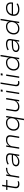

<svg xmlns="http://www.w3.org/2000/svg" viewBox="3146 -3892 925 7258"><g transform="rotate(-90 3609.0 -262.5)"><path d="M272 8Q219 8 183 -11.5Q147 -31 132 -68.5Q117 -106 125 -159L170 -446H56L63 -492H178L202 -643H254L230 -492H440L432 -446H223L179 -168Q168 -100 195.5 -70.5Q223 -41 284 -41Q311 -41 335.5 -45Q360 -49 386 -60L388 -16Q366 -3 334.5 2.5Q303 8 272 8Z M517 0 595 -492H645L629 -384H630Q665 -440 726.5 -468Q788 -496 858 -499L896 -501L891 -452L827 -447Q772 -443 726.5 -421.5Q681 -400 652 -366Q623 -332 616 -291L569 0Z M1123 8Q1063 8 1021.5 -12Q980 -32 961.5 -67Q943 -102 952 -147Q963 -197 1002 -226.5Q1041 -256 1112.5 -268Q1184 -280 1291 -280H1398L1390 -234H1280Q1186 -234 1128 -226Q1070 -218 1041 -197Q1012 -176 1005 -139Q996 -93 1031.5 -66.5Q1067 -40 1133 -40Q1191 -40 1243 -63.5Q1295 -87 1330 -125.5Q1365 -164 1372 -207L1390 -317Q1401 -387 1363.5 -419.5Q1326 -452 1248 -452Q1196 -452 1143.5 -438Q1091 -424 1039 -394L1019 -439Q1053 -459 1092.5 -472.5Q1132 -486 1173 -493Q1214 -500 1252 -500Q1318 -500 1364 -482Q1410 -464 1431.5 -424.5Q1453 -385 1442 -320L1391 0H1342L1359 -113H1360Q1337 -82 1302.5 -54Q1268 -26 1223.5 -9Q1179 8 1123 8Z M1615 0 1693 -492H1743L1725 -380H1727Q1764 -440 1822.5 -470Q1881 -500 1951 -500Q2018 -500 2059.5 -477.5Q2101 -455 2117.5 -411.5Q2134 -368 2124 -305L2075 0H2023L2070 -300Q2078 -348 2068 -381.5Q2058 -415 2027.5 -433.5Q1997 -452 1942 -452Q1884 -452 1834 -427Q1784 -402 1751.5 -362.5Q1719 -323 1711 -278L1667 0Z M2695 180 2743 -115H2742Q2721 -73 2685.5 -45.5Q2650 -18 2607 -5Q2564 8 2516 8Q2436 8 2383 -27.5Q2330 -63 2309 -126.5Q2288 -190 2305 -273Q2321 -346 2364 -396.5Q2407 -447 2469 -473.5Q2531 -500 2602 -500Q2677 -500 2725 -467Q2773 -434 2787 -378L2805 -492H2855L2748 180ZM2524 -41Q2583 -41 2632.5 -64Q2682 -87 2716 -129.5Q2750 -172 2763 -233Q2783 -330 2738 -391Q2693 -452 2596 -452Q2537 -452 2487 -429.5Q2437 -407 2403.5 -364Q2370 -321 2356 -261Q2337 -163 2382 -102Q2427 -41 2524 -41Z M3204 8Q3139 8 3096 -14.5Q3053 -37 3036 -81Q3019 -125 3030 -187L3078 -492H3130L3083 -192Q3075 -146 3085 -112Q3095 -78 3126 -59.5Q3157 -41 3212 -41Q3269 -41 3318 -65.5Q3367 -90 3399 -130Q3431 -170 3437 -215L3481 -492H3534L3456 0H3406L3423 -113H3422Q3382 -52 3329.5 -22Q3277 8 3204 8Z M3770 -627 3780 -697H3855L3844 -627ZM3682 0 3759 -492H3812L3734 0Z M4100 8Q4035 8 4002.5 -31.5Q3970 -71 3980 -137L4070 -705H4122L4033 -148Q4029 -117 4037 -92.5Q4045 -68 4064 -54.5Q4083 -41 4113 -41Q4128 -41 4145 -43Q4162 -45 4178 -48L4168 0Q4152 3 4136 5.5Q4120 8 4100 8Z M4383 -627 4393 -697H4468L4457 -627ZM4295 0 4372 -492H4425L4347 0Z M4789 8Q4709 8 4656 -27.5Q4603 -63 4582 -126.5Q4561 -190 4578 -273Q4594 -346 4637 -396.5Q4680 -447 4742 -473.5Q4804 -500 4875 -500Q4949 -500 4997 -467.5Q5045 -435 5057 -380H5058L5110 -705H5162L5050 0H5000L5018 -117H5017Q4996 -74 4960 -46Q4924 -18 4880.5 -5Q4837 8 4789 8ZM4796 -41Q4856 -41 4905.5 -63.5Q4955 -86 4988.5 -129Q5022 -172 5036 -232Q5056 -329 5011 -390.5Q4966 -452 4870 -452Q4810 -452 4760.5 -429Q4711 -406 4677 -363Q4643 -320 4629 -259Q4609 -162 4654 -101.5Q4699 -41 4796 -41Z M5444 8Q5384 8 5342.5 -12Q5301 -32 5282.5 -67Q5264 -102 5273 -147Q5284 -197 5323 -226.5Q5362 -256 5433.5 -268Q5505 -280 5612 -280H5719L5711 -234H5601Q5507 -234 5449 -226Q5391 -218 5362 -197Q5333 -176 5326 -139Q5317 -93 5352.5 -66.5Q5388 -40 5454 -40Q5512 -40 5564 -63.5Q5616 -87 5651 -125.5Q5686 -164 5693 -207L5711 -317Q5722 -387 5684.5 -419.5Q5647 -452 5569 -452Q5517 -452 5464.5 -438Q5412 -424 5360 -394L5340 -439Q5374 -459 5413.5 -472.5Q5453 -486 5494 -493Q5535 -500 5573 -500Q5639 -500 5685 -482Q5731 -464 5752.5 -424.5Q5774 -385 5763 -320L5712 0H5663L5680 -113H5681Q5658 -82 5623.5 -54Q5589 -26 5544.5 -9Q5500 8 5444 8Z M6153 8Q6073 8 6020 -27.5Q5967 -63 5946 -126.5Q5925 -190 5942 -273Q5958 -346 6001 -396.5Q6044 -447 6106 -473.5Q6168 -500 6239 -500Q6313 -500 6361 -467.5Q6409 -435 6421 -380H6422L6474 -705H6526L6414 0H6364L6382 -117H6381Q6360 -74 6324 -46Q6288 -18 6244.5 -5Q6201 8 6153 8ZM6160 -41Q6220 -41 6269.5 -63.5Q6319 -86 6352.5 -129Q6386 -172 6400 -232Q6420 -329 6375 -390.5Q6330 -452 6234 -452Q6174 -452 6124.5 -429Q6075 -406 6041 -363Q6007 -320 5993 -259Q5973 -162 6018 -101.5Q6063 -41 6160 -41Z M6881 8Q6793 8 6734 -25Q6675 -58 6651.5 -120.5Q6628 -183 6645 -271Q6660 -342 6701 -393.5Q6742 -445 6804 -472.5Q6866 -500 6943 -500Q7021 -500 7070 -471Q7119 -442 7137.5 -387Q7156 -332 7144 -253L7142 -234H6673L6681 -280H7126L7096 -257Q7107 -322 7091 -365.5Q7075 -409 7036 -431Q6997 -453 6938 -453Q6879 -453 6828 -429.5Q6777 -406 6742.5 -361.5Q6708 -317 6697 -256L6695 -245Q6684 -179 6704 -133.5Q6724 -88 6770.5 -64.5Q6817 -41 6885 -41Q6934 -41 6986 -53.5Q7038 -66 7088 -101L7110 -60Q7066 -25 7004 -8.5Q6942 8 6881 8Z"/></g></svg>

Font: Nunito Sans 7pt SemiExpanded ExtraLight
Style: Italic
Weight: 250
Width: 6
Italic angle: -9°
Designer: Vernon Adams
Foundry: Vernon Adams
Version: Version 3.101;gftools[0.9.27]